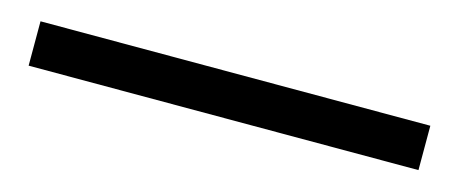

<svg xmlns="http://www.w3.org/2000/svg" viewBox="-23 -16 605 253"><g transform="rotate(15 279.5 110.5)"><path d="M13.4 140.4V79.9H545.2V140.4Z"/></g></svg>

Font: Noto Sans TC Thin
Style: Regular
Weight: 100
Designer: Ryoko NISHIZUKA 西塚涼子 (kana, bopomofo & ideographs); Paul D. Hunt (Latin, Greek & Cyrillic); Sandoll Communications 산돌커뮤니
Foundry: Adobe
Version: Version 2.004-H2;hotconv 1.0.118;makeotfexe 2.5.65603